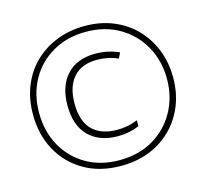

<svg xmlns="http://www.w3.org/2000/svg" viewBox="-105 -841 1040 969"><g transform="rotate(-15 415.0 -357.0)"><path d="M413 8Q302 8 220 -40Q138 -88 93.5 -170.5Q49 -253 49 -357Q49 -439 76.5 -506.5Q104 -574 154 -622Q204 -670 271 -696Q338 -722 416 -722Q498 -722 565.5 -694Q633 -666 681 -616Q729 -566 755 -499.5Q781 -433 781 -355Q781 -251 734.5 -168.5Q688 -86 605 -39Q522 8 413 8ZM413 -22Q514 -22 589.5 -66.5Q665 -111 707 -187Q749 -263 749 -357Q749 -451 707 -527Q665 -603 589.5 -647.5Q514 -692 414 -692Q316 -692 240.5 -648.5Q165 -605 123 -529.5Q81 -454 81 -357Q81 -261 122.5 -185.5Q164 -110 238.5 -66Q313 -22 413 -22ZM436 -141Q340 -141 284.5 -196Q229 -251 229 -357Q229 -457 282 -515Q335 -573 432 -573Q466 -573 497.5 -566Q529 -559 555 -547L541 -518Q491 -541 432 -541Q351 -541 308.5 -492.5Q266 -444 266 -357Q266 -264 311.5 -218.5Q357 -173 441 -173Q466 -173 492 -177.5Q518 -182 548 -194V-163Q497 -141 436 -141Z"/></g></svg>

Font: Noto Sans Khmer UI ExtraCondensed ExtraLight
Style: Regular
Weight: 200
Width: 2
Designer: Danh Hong and the Monotype Design Team
Foundry: Monotype Imaging Inc.
Version: Version 2.002; ttfautohint (v1.8.4.7-5d5b)